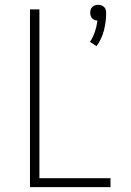

<svg xmlns="http://www.w3.org/2000/svg" viewBox="-20 -774 540 794"><path d="M379 -583 352 -601Q365 -620 372.5 -642.5Q380 -665 383 -689Q377 -689 371 -691.5Q365 -694 361 -698.5Q357 -703 355 -709Q353 -715 353 -721Q353 -728 355 -734.5Q357 -741 362 -745.5Q367 -750 373 -752Q379 -754 386 -754Q393 -754 399 -752Q405 -750 410 -745.5Q415 -741 417 -734.5Q419 -728 419 -721Q419 -685 410 -649Q401 -613 379 -583ZM104 0V-735H143V-37H437V0Z"/></svg>

Font: Iosevka Term Curly Extralight
Style: Regular
Weight: 200
Designer: Belleve Invis
Foundry: Belleve Invis
Version: Version 32.3.0